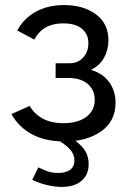

<svg xmlns="http://www.w3.org/2000/svg" viewBox="-20 -550 510 756"><path d="M234 7Q158 7 105.5 -21.5Q53 -50 25 -101L97 -133Q115 -101 148.5 -83Q182 -65 230 -65Q287 -65 320 -90Q353 -115 353 -157Q353 -195 326.5 -218.5Q300 -242 252 -243H199V-301H255Q287 -301 307.5 -323.5Q328 -346 328 -380Q328 -415 303 -436.5Q278 -458 228 -458Q149 -458 115 -394L48 -430Q73 -477 120.5 -503.5Q168 -530 232 -530Q309 -530 358 -493.5Q407 -457 407 -391Q407 -354 389.5 -322.5Q372 -291 338 -275Q385 -261 410 -226.5Q435 -192 435 -145Q435 -73 378.5 -33Q322 7 234 7ZM223 186Q197 186 166.5 179Q136 172 107 158L131 109Q151 119 168.5 125Q186 131 208 131Q239 131 256 118.5Q273 106 273 82Q273 57 255.5 38Q238 19 206 0L238 -23Q279 2 304 29Q329 56 329 97Q329 138 301 162Q273 186 223 186Z"/></svg>

Font: Raleway Medium
Style: Regular
Weight: 500
Designer: Matt McInerney, Pablo Impallari, Rodrigo Fuenzalida
Foundry: Matt McInerney, Pablo Impallari, Rodrigo Fuenzalida
Version: Version 4.026